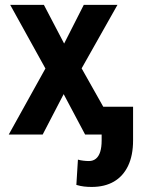

<svg xmlns="http://www.w3.org/2000/svg" viewBox="-20 -548 578 782"><path d="M158.7 -528.3 241.2 -370.6 321.3 -528.3H458.5L312.5 -269.5L464.4 0H326.7L239.3 -164.6L153.8 0H15.6L165 -269L21.5 -528.3ZM394 -113.3H522V23.9Q522 85 501.7 127.4Q481.4 169.9 443.8 191.7Q406.2 213.4 353.5 213.4Q336.9 213.4 322.3 211.7Q307.6 210 291 205.1L297.4 102.1Q307.1 105 319.1 106.4Q331.1 107.9 342.3 107.9Q358.9 107.9 370.6 98.4Q382.3 88.9 388.2 70.1Q394 51.3 394 23.9Z"/></svg>

Font: Roboto SemiCondensed SemiBold
Style: Regular
Weight: 600
Width: 4
Designer: Christian Robertson
Foundry: Google
Version: Version 3.009; 2024